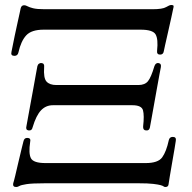

<svg xmlns="http://www.w3.org/2000/svg" viewBox="-20 -751 768 770"><path d="M45 -1Q30 -1 33 -16Q35 -21 41 -46Q47 -71 54 -101.5Q61 -132 67 -156Q73 -180 74 -184Q77 -198 89 -198Q105 -198 101 -182Q94 -136 104 -116.5Q114 -97 163 -97H564Q614 -97 630.5 -120Q647 -143 657 -189Q660 -202 673 -202Q688 -202 685 -186Q684 -179 680 -154.5Q676 -130 670.5 -99.5Q665 -69 661 -44Q657 -19 656 -12Q655 -1 643 -1Q639 -1 636 -3.5Q633 -6 624 -8.5Q615 -11 594.5 -13.5Q574 -16 535 -16H161Q109 -16 86.5 -12.5Q64 -9 57.5 -5Q51 -1 45 -1ZM38 -527Q22 -527 26 -543Q27 -548 30.5 -565.5Q34 -583 39 -607.5Q44 -632 49.5 -656Q55 -680 58.5 -697Q62 -714 63 -718Q66 -730 77 -730Q83 -730 90 -726Q97 -722 112.5 -718Q128 -714 159 -714H591Q632 -714 646 -722.5Q660 -731 667 -731Q675 -731 676 -727.5Q677 -724 675 -718Q673 -708 667 -680.5Q661 -653 654 -622.5Q647 -592 642 -569.5Q637 -547 637 -546Q635 -532 622 -532Q608 -532 610 -548Q615 -594 604 -613Q593 -632 544 -632H155Q106 -632 85 -609Q64 -586 54 -541Q51 -527 38 -527ZM94 -228Q82 -230 86 -245Q87 -249 91 -272.5Q95 -296 101.5 -330Q108 -364 114 -398Q120 -432 124.5 -456.5Q129 -481 130 -486Q132 -493 137 -496Q142 -499 147 -498Q159 -497 157 -481Q154 -438 166.5 -424Q179 -410 206 -410H535Q561 -410 573.5 -425.5Q586 -441 599 -485Q604 -500 616 -498Q628 -496 625 -481Q624 -477 619.5 -452.5Q615 -428 609 -394.5Q603 -361 597 -327.5Q591 -294 586.5 -269Q582 -244 581 -239Q578 -226 565 -228Q553 -229 554 -244Q559 -288 553.5 -308.5Q548 -329 511 -329H192Q164 -329 144.5 -308.5Q125 -288 111 -241Q108 -226 94 -228Z"/></svg>

Font: TsukuhouMincho
Style: Regular
Weight: 400
Designer: Iose
Foundry: Typographish
Version: Version 1.001; ttfautohint (v1.8.3)